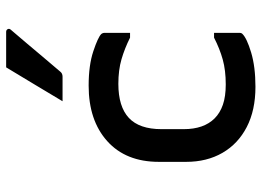

<svg xmlns="http://www.w3.org/2000/svg" viewBox="-136 -724 871 640"><g transform="rotate(-90 300.0 -404.5)"><path d="M334 -545Q402 -545 448.5 -529.5Q495 -514 506 -503Q510 -498 510 -492V-407H494Q458 -425 422 -435.5Q386 -446 340 -446Q264 -446 226.5 -411Q189 -376 189 -302V-228Q189 -161 225 -125Q243 -107 270.5 -97.5Q298 -88 338 -88Q385 -88 421 -98Q457 -108 494 -127H510V-41Q510 -36 507 -33Q493 -18 445 -3.5Q397 11 330 11Q252 11 196 -18Q140 -47 110 -99Q80 -151 80 -220V-311Q80 -421 149 -483Q218 -545 334 -545ZM395 -820H513Q520 -820 522.5 -814.5Q525 -809 520 -804Q495 -775 474 -750Q453 -725 431.5 -699.5Q410 -674 381 -640Q375 -632 364 -632H282Q309 -678 338 -725.5Q367 -773 395 -820Z"/></g></svg>

Font: Recursive Mn Lnr St Med
Style: Regular
Weight: 500
Monospace: yes
Version: Version 1.079;hotconv 1.0.112;makeotfexe 2.5.65598; ttfautoh